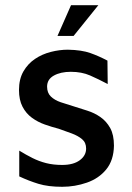

<svg xmlns="http://www.w3.org/2000/svg" viewBox="-20 -703 507 738"><path d="M219 15Q165 15 127.5 3.5Q90 -8 54 -25V-124Q80 -108 105 -95.5Q130 -83 157.5 -76Q185 -69 219 -69Q262 -69 286.5 -87Q311 -105 311 -132Q311 -155 295.5 -168Q280 -181 256 -190Q232 -199 206 -208Q179 -215 152 -224.5Q125 -234 102.5 -250.5Q80 -267 66.5 -293Q53 -319 53 -357Q53 -399 70 -428.5Q87 -458 114.5 -476.5Q142 -495 175.5 -503.5Q209 -512 241 -512Q294 -511 327.5 -499Q361 -487 393 -470L394 -380Q358 -399 326 -413Q294 -427 252 -427Q213 -427 187 -412.5Q161 -398 161 -370Q161 -346 175.5 -332Q190 -318 213.5 -310Q237 -302 264 -294Q289 -286 316 -277.5Q343 -269 366 -253Q389 -237 403.5 -211Q418 -185 418 -143Q417 -87 388.5 -52Q360 -17 314 -1Q268 15 219 15ZM201 -565 253 -683H358L263 -565Z"/></svg>

Font: Maven Pro Medium
Style: Regular
Weight: 500
Designer: Joe Prince
Foundry: Joe Prince
Version: Version 2.103